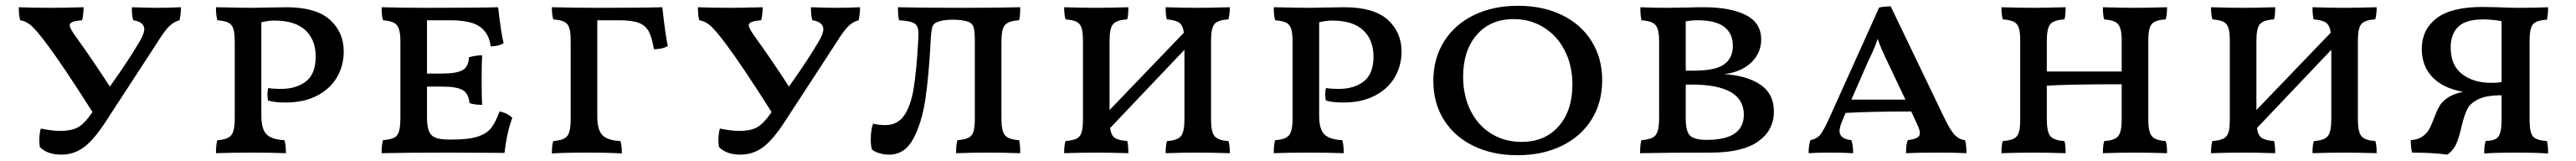

<svg xmlns="http://www.w3.org/2000/svg" viewBox="-20 -527 8910 556"><path d="M606 -502Q606 -480 601 -457Q581 -452 564.5 -435.5Q548 -419 522 -377L345 -106Q304 -43 269.5 -18Q235 7 192 7Q144 7 118 -19Q116 -31 116 -42Q116 -65 121 -83Q161 -75 187 -75Q230 -75 252.5 -89Q275 -103 300 -140Q197 -302 142 -375Q103 -427 85 -441Q67 -455 50 -457Q45 -473 45 -502Q93 -500 156 -500Q195 -500 269 -502Q269 -477 264 -457Q240 -455 230.5 -451Q221 -447 221 -440Q221 -429 244 -398Q303 -316 360 -228Q428 -323 466 -389Q479 -413 479 -426Q479 -451 441 -457Q436 -472 436 -502Q492 -500 523 -500Q562 -500 606 -502Z M1072 -332Q1072 -389 1036.5 -422.5Q1001 -456 928 -456Q909 -456 884 -450V-128Q884 -81 902 -63Q920 -45 964 -43Q969 -28 969 2Q913 0 853 0Q777 0 727 2Q727 -29 732 -43Q767 -45 779.5 -59.5Q792 -74 792 -117V-384Q792 -413 787 -428Q782 -443 769.5 -449Q757 -455 732 -457Q727 -472 727 -502Q821 -500 850 -500L970 -502Q1073 -502 1121 -459Q1169 -416 1169 -349Q1169 -301 1146 -261Q1123 -221 1077.5 -197Q1032 -173 968 -173Q929 -173 907 -180Q905 -194 905 -201Q905 -214 908 -223Q923 -220 952 -220Q1005 -220 1038.5 -246Q1072 -272 1072 -332Z M1752 -120Q1734 -73 1725 1L1532 0Q1388 0 1300 2Q1300 -29 1305 -43Q1330 -45 1342.5 -51Q1355 -57 1360 -73Q1365 -89 1365 -121V-384Q1365 -413 1359.5 -428Q1354 -443 1341.5 -449Q1329 -455 1305 -457Q1300 -472 1300 -502Q1372 -500 1457 -500Q1641 -500 1703 -502Q1714 -408 1722 -378Q1705 -367 1677 -367Q1673 -409 1642.5 -433Q1612 -457 1535 -457H1457V-273H1507Q1560 -273 1580.5 -285Q1601 -297 1602 -329Q1624 -336 1648 -336Q1646 -311 1646 -252Q1646 -188 1648 -165Q1621 -165 1604 -171Q1601 -204 1580.5 -216Q1560 -228 1507 -228H1457V-123Q1457 -91 1463.5 -74.5Q1470 -58 1486.5 -51.5Q1503 -45 1536 -45H1542Q1600 -45 1631.5 -55Q1663 -65 1678.5 -84.5Q1694 -104 1708 -142Q1735 -137 1752 -120Z M2290 -368Q2271 -357 2242 -357Q2235 -399 2223.5 -419.5Q2212 -440 2188.5 -448.5Q2165 -457 2120 -457H2046V-125Q2046 -78 2064 -60Q2082 -42 2126 -40Q2131 -26 2131 3Q2089 0 2015 0Q1927 0 1889 3Q1889 -28 1894 -40Q1929 -42 1941.5 -56.5Q1954 -71 1954 -114V-387Q1954 -416 1949 -431Q1944 -446 1931.5 -452Q1919 -458 1894 -460Q1889 -474 1889 -502Q1969 -500 2045 -500Q2211 -500 2271 -502Q2282 -402 2290 -368Z M2955 -502Q2955 -480 2950 -457Q2930 -452 2913.5 -435.5Q2897 -419 2871 -377L2694 -106Q2653 -43 2618.5 -18Q2584 7 2541 7Q2493 7 2467 -19Q2465 -31 2465 -42Q2465 -65 2470 -83Q2510 -75 2536 -75Q2579 -75 2601.5 -89Q2624 -103 2649 -140Q2546 -302 2491 -375Q2452 -427 2434 -441Q2416 -455 2399 -457Q2394 -473 2394 -502Q2442 -500 2505 -500Q2544 -500 2618 -502Q2618 -477 2613 -457Q2589 -455 2579.5 -451Q2570 -447 2570 -440Q2570 -429 2593 -398Q2652 -316 2709 -228Q2777 -323 2815 -389Q2828 -413 2828 -426Q2828 -451 2790 -457Q2785 -472 2785 -502Q2841 -500 2872 -500Q2911 -500 2955 -502Z M2996 -11Q2992 -24 2992 -45Q2992 -78 3000 -100Q3020 -95 3042 -95Q3084 -95 3107 -127.5Q3130 -160 3140 -219.5Q3150 -279 3156 -383L3157 -407Q3157 -427 3152 -436.5Q3147 -446 3133.5 -450.5Q3120 -455 3090 -457Q3086 -473 3086 -502Q3162 -500 3306 -500Q3439 -500 3509 -502Q3509 -471 3505 -457Q3469 -455 3456.5 -441Q3444 -427 3444 -384V-117Q3444 -74 3456.5 -59.5Q3469 -45 3505 -43Q3509 -28 3509 2Q3441 0 3400 0Q3349 0 3287 2Q3287 -29 3292 -43Q3317 -45 3329.5 -51Q3342 -57 3347 -72Q3352 -87 3352 -117V-384Q3352 -418 3348 -432Q3344 -446 3331 -451Q3312 -459 3273 -459Q3244 -459 3222 -451Q3209 -446 3205 -434Q3201 -422 3199 -384Q3193 -266 3181 -185Q3169 -104 3139.5 -48.5Q3110 7 3056 7Q3037 7 3020 1.5Q3003 -4 2996 -11Z M4229 -40Q4234 -28 4234 2Q4166 0 4124 0Q4074 0 4012 2Q4012 -28 4017 -40Q4052 -42 4064.5 -56.5Q4077 -71 4077 -114V-355L3820 -85Q3823 -60 3836 -51Q3849 -42 3879 -40Q3883 -27 3883 2Q3815 0 3773 0Q3723 0 3661 2Q3661 -28 3666 -40Q3691 -42 3703.5 -48Q3716 -54 3721 -69Q3726 -84 3726 -114V-387Q3726 -416 3721 -431Q3716 -446 3703.5 -452Q3691 -458 3666 -460Q3661 -474 3661 -502Q3725 -500 3773 -500Q3813 -500 3883 -502Q3883 -473 3879 -460Q3843 -458 3830.5 -444Q3818 -430 3818 -387V-147L4075 -414Q4072 -439 4059 -448.5Q4046 -458 4016 -460Q4012 -475 4012 -502Q4076 -500 4123 -500Q4164 -500 4234 -502Q4234 -476 4229 -460Q4193 -458 4181 -444Q4169 -430 4169 -387V-114Q4169 -71 4181.5 -56.5Q4194 -42 4229 -40Z M4731 -332Q4731 -389 4695.5 -422.5Q4660 -456 4587 -456Q4568 -456 4543 -450V-128Q4543 -81 4561 -63Q4579 -45 4623 -43Q4628 -28 4628 2Q4572 0 4512 0Q4436 0 4386 2Q4386 -29 4391 -43Q4426 -45 4438.5 -59.5Q4451 -74 4451 -117V-384Q4451 -413 4446 -428Q4441 -443 4428.5 -449Q4416 -455 4391 -457Q4386 -472 4386 -502Q4480 -500 4509 -500L4629 -502Q4732 -502 4780 -459Q4828 -416 4828 -349Q4828 -301 4805 -261Q4782 -221 4736.5 -197Q4691 -173 4627 -173Q4588 -173 4566 -180Q4564 -194 4564 -201Q4564 -214 4567 -223Q4582 -220 4611 -220Q4664 -220 4697.5 -246Q4731 -272 4731 -332Z M4938 -248Q4938 -324 4974.5 -383Q5011 -442 5077.5 -474.5Q5144 -507 5231 -507Q5317 -507 5383 -475Q5449 -443 5485.5 -384.5Q5522 -326 5522 -250Q5522 -173 5485.5 -114.5Q5449 -56 5382.5 -23.5Q5316 9 5229 9Q5143 9 5077 -23Q5011 -55 4974.5 -113Q4938 -171 4938 -248ZM5419 -235Q5419 -300 5393 -351.5Q5367 -403 5320.5 -432Q5274 -461 5216 -461Q5135 -461 5088 -406.5Q5041 -352 5041 -263Q5041 -196 5067 -144.5Q5093 -93 5139 -65Q5185 -37 5243 -37Q5324 -37 5371.5 -91Q5419 -145 5419 -235Z M6116 -142Q6116 -77 6061.5 -38.5Q6007 0 5898 0Q5751 0 5653 2Q5653 -29 5658 -43Q5682 -45 5695 -51Q5708 -57 5713.5 -73Q5719 -89 5719 -121V-384Q5719 -413 5713.5 -428Q5708 -443 5695.5 -449Q5683 -455 5658 -457Q5654 -473 5654 -502Q5700 -500 5745 -500L5819 -501Q5840 -502 5873 -502Q5966 -502 6019 -475Q6072 -448 6072 -391Q6072 -344 6037.5 -311Q6003 -278 5944 -271Q6023 -266 6069.5 -234.5Q6116 -203 6116 -142ZM5852 -457Q5831 -457 5811 -453V-283H5839Q5914 -283 5944 -305Q5974 -327 5974 -368Q5974 -457 5852 -457ZM6012 -131Q6012 -235 5831 -235H5811V-118Q5811 -73 5826 -58.5Q5841 -44 5884 -44Q6012 -44 6012 -131Z M6782 2Q6742 0 6679 0Q6613 0 6573 2Q6573 -29 6579 -43Q6602 -46 6611.5 -51.5Q6621 -57 6621 -68Q6621 -77 6611 -99L6591 -142Q6447 -142 6364 -137L6353 -111Q6343 -88 6343 -75Q6343 -47 6384 -43Q6390 -25 6390 2Q6352 0 6307 0Q6268 0 6236 2Q6236 -22 6242 -43Q6264 -47 6276 -61.5Q6288 -76 6308 -120L6480 -501Q6499 -505 6520 -505L6704 -123Q6726 -77 6741.5 -61Q6757 -45 6777 -43Q6782 -28 6782 2ZM6571 -183 6511 -309Q6485 -362 6475 -393Q6467 -368 6455.5 -343.5Q6444 -319 6441 -313L6384 -183Z M7471 -40Q7476 -28 7476 2Q7408 0 7366 0Q7316 0 7254 2Q7254 -28 7259 -40Q7294 -42 7306.5 -56.5Q7319 -71 7319 -114V-236Q7127 -236 7060 -231V-114Q7060 -71 7072.5 -56.5Q7085 -42 7121 -40Q7125 -27 7125 2Q7057 0 7015 0Q6965 0 6903 2Q6903 -28 6908 -40Q6933 -42 6945.5 -48Q6958 -54 6963 -69Q6968 -84 6968 -114V-387Q6968 -416 6963 -431Q6958 -446 6945.5 -452Q6933 -458 6908 -460Q6903 -474 6903 -502Q6967 -500 7015 -500Q7055 -500 7125 -502Q7125 -473 7121 -460Q7085 -458 7072.5 -444Q7060 -430 7060 -387V-280H7319V-387Q7319 -416 7313.5 -431Q7308 -446 7295.5 -452Q7283 -458 7258 -460Q7254 -475 7254 -502Q7318 -500 7365 -500Q7406 -500 7476 -502Q7476 -476 7471 -460Q7435 -458 7423 -444Q7411 -430 7411 -387V-114Q7411 -71 7423.5 -56.5Q7436 -42 7471 -40Z M8196 -40Q8201 -28 8201 2Q8133 0 8091 0Q8041 0 7979 2Q7979 -28 7984 -40Q8019 -42 8031.5 -56.5Q8044 -71 8044 -114V-355L7787 -85Q7790 -60 7803 -51Q7816 -42 7846 -40Q7850 -27 7850 2Q7782 0 7740 0Q7690 0 7628 2Q7628 -28 7633 -40Q7658 -42 7670.5 -48Q7683 -54 7688 -69Q7693 -84 7693 -114V-387Q7693 -416 7688 -431Q7683 -446 7670.5 -452Q7658 -458 7633 -460Q7628 -474 7628 -502Q7692 -500 7740 -500Q7780 -500 7850 -502Q7850 -473 7846 -460Q7810 -458 7797.5 -444Q7785 -430 7785 -387V-147L8042 -414Q8039 -439 8026 -448.5Q8013 -458 7983 -460Q7979 -475 7979 -502Q8043 -500 8090 -500Q8131 -500 8201 -502Q8201 -476 8196 -460Q8160 -458 8148 -444Q8136 -430 8136 -387V-114Q8136 -71 8148.5 -56.5Q8161 -42 8196 -40Z M8790 -40Q8794 -24 8794 3Q8752 0 8685 0Q8610 0 8573 3Q8573 -28 8578 -40Q8600 -41 8611.5 -46.5Q8623 -52 8628 -67.5Q8633 -83 8633 -114V-198Q8580 -198 8552 -184Q8524 -170 8514 -149.5Q8504 -129 8495 -92Q8486 -52 8476.5 -30.5Q8467 -9 8446 7Q8395 0 8324 0Q8319 -15 8319 -43Q8345 -45 8360 -56Q8375 -67 8383 -81.5Q8391 -96 8401 -123Q8410 -147 8419 -162Q8428 -177 8447.5 -190Q8467 -203 8500 -210Q8431 -222 8394 -260.5Q8357 -299 8357 -358Q8357 -424 8407.5 -463.5Q8458 -503 8568 -503L8618 -502Q8660 -500 8692 -500Q8754 -500 8794 -502Q8794 -476 8790 -459Q8754 -457 8742 -443.5Q8730 -430 8730 -388V-111Q8730 -69 8742 -55.5Q8754 -42 8790 -40ZM8633 -244V-454Q8599 -460 8570 -460Q8509 -460 8483 -434.5Q8457 -409 8457 -363Q8457 -302 8496 -271.5Q8535 -241 8597 -241Q8622 -241 8633 -244Z"/></svg>

Font: Vollkorn SC
Style: Regular
Weight: 400
Designer: Friedrich Althausen
Foundry: Friedrich Althausen
Version: Version 4.015